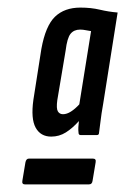

<svg xmlns="http://www.w3.org/2000/svg" viewBox="-20 -682 330 506"><path d="M115 -322Q87 -322 74 -345.5Q61 -369 68 -419L89 -553Q100 -614 125 -638Q150 -662 192 -662Q220 -662 243 -656.5Q266 -651 290 -649L252 -409Q247 -381 245 -363Q243 -345 241 -332Q241 -326 235 -326H193Q187 -326 187 -332Q186 -339 186.5 -347Q187 -355 188 -363Q171 -344 153.5 -333Q136 -322 115 -322ZM46 -196Q37 -196 39 -206L47 -254Q49 -264 56 -264H225Q234 -264 232 -254L224 -206Q223 -196 214 -196ZM146 -381Q156 -381 167 -388Q178 -395 189 -407L220 -600Q212 -601 205.5 -602.5Q199 -604 191 -604Q175 -604 166 -593Q157 -582 153 -549L131 -418Q128 -396 132.5 -388.5Q137 -381 146 -381Z"/></svg>

Font: Sofia Sans Extra Condensed SemiBold
Style: Italic
Weight: 600
Italic angle: -9°
Designer: Botio Nikoltchev, Ani Petrova
Foundry: lettersoup
Version: Version 4.101